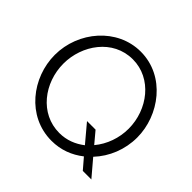

<svg xmlns="http://www.w3.org/2000/svg" viewBox="-173 -903 1095 1095"><g transform="rotate(45 374.5 -355.0)"><path d="M623 0H692L608 -99C671 -166 708 -257 708 -354C708 -532 574 -715 376 -715C187 -715 42 -544 42 -355C42 -173 177 5 375 5C450 5 514 -20 569 -63ZM375 -58C219 -58 112 -200 112 -355C112 -503 214 -652 375 -652C529 -652 638 -509 638 -355C638 -280 612 -206 565 -150L508 -218H439L528 -112C485 -79 435 -58 375 -58Z"/></g></svg>

Font: Raleway Reg
Style: Regular
Weight: 400
Designer: Matt McInerney, Pablo Impallari, Rodrigo Fuenzalida
Foundry: Matt McInerney, Pablo Impallari, Rodrigo Fuenzalida
Version: Version 3.00 July 28, 2015